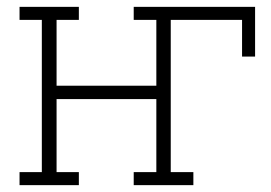

<svg xmlns="http://www.w3.org/2000/svg" viewBox="-20 -540 790 560"><path d="M37 0V-38H102V-482H37V-520H210V-482H145V-290H436V-482H370V-520H724V-375H686V-482H478V-38H544V0H370V-38H436V-251H145V-38H210V0Z"/></svg>

Font: Iosevka Etoile Extralight
Style: Regular
Weight: 200
Designer: Belleve Invis
Foundry: Belleve Invis
Version: Version 22.1.2; ttfautohint (v1.8.4)